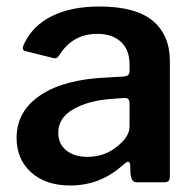

<svg xmlns="http://www.w3.org/2000/svg" viewBox="-20 -560 598 590"><path d="M196 10Q120 10 75.5 -30.5Q31 -71 31 -136Q31 -219 105 -268Q179 -317 312 -322L362 -325Q378 -327 378 -340V-363Q378 -407 351.5 -431.5Q325 -456 279 -456Q203 -456 162 -390Q159 -386 156.5 -383.5Q154 -381 150 -381Q145 -381 142 -382L58 -403Q50 -405 50 -412Q50 -417 54 -425Q80 -481 139.5 -510.5Q199 -540 285 -540Q397 -540 449.5 -496Q502 -452 502 -372V-20Q502 -9 498.5 -4.5Q495 0 485 0H400Q391 0 387 -6Q383 -12 381 -24L380 -54Q379 -63 373 -63Q370 -63 360 -55Q290 10 196 10ZM363 -259 322 -256Q252 -251 205.5 -224.5Q159 -198 159 -152Q159 -118 183.5 -98Q208 -78 249 -78Q301 -78 340 -110Q378 -140 378 -171V-242Q378 -251 374.5 -255Q371 -259 363 -259Z"/></svg>

Font: n
Style: Regular
Weight: 600
Designer: Pablo Impallari, Rodrigo Fuenzalida
Foundry: Impallari Type
Version: Version 1.002; ttfautohint (v1.5)